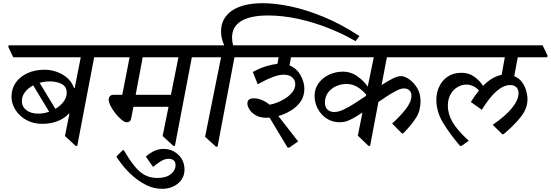

<svg xmlns="http://www.w3.org/2000/svg" viewBox="-20 -904 3451 1203"><path d="M245 -128Q188 -128 144.5 -152.5Q101 -177 76.5 -216Q52 -255 52 -298Q52 -348 78.5 -386Q105 -424 152 -445.5Q199 -467 258 -467Q320 -467 372.5 -436.5Q425 -406 444 -352H448L486 -545H63L32 -610L34 -620H658L689 -555L687 -545H570L464 10H454L387 -52L415 -192H411Q383 -161 339.5 -144.5Q296 -128 245 -128ZM220 -192Q254 -192 288 -204L188 -369Q157 -353 137 -327.5Q117 -302 117 -271Q117 -235 145.5 -213.5Q174 -192 220 -192ZM228 -385 327 -222Q358 -240 378 -266.5Q398 -293 398 -323Q398 -361 367 -377.5Q336 -394 291 -394Q259 -394 228 -385Z M692 -310H746L792 -545H665L634 -610L636 -620H1270L1301 -555L1299 -545H1182L1076 10H1066L999 -52L1036 -235H816L802 -163Q798 -138 774 -138Q761 -138 742 -153.5Q723 -169 704.5 -192Q686 -215 673.5 -239Q661 -263 661 -280Q661 -292 668.5 -301Q676 -310 692 -310ZM1098 -545H874L830 -310H1051Z M939 142 894 77Q921 53 948 41Q975 29 1006 29Q1041 29 1070.5 45.5Q1100 62 1118 91Q1136 120 1136 158Q1136 212 1095.5 245.5Q1055 279 995 279Q944 279 898.5 256.5Q853 234 815 201Q777 168 750 134Q723 100 709 77L749 37H756Q792 99 823.5 137.5Q855 176 889 193.5Q923 211 965 211Q1022 211 1051 186.5Q1080 162 1080 131Q1080 110 1068 100.5Q1056 91 1036 91Q1011 91 985 108Q959 125 939 142Z M1343 15H1333L1265 -47L1365 -545H1277L1246 -610L1248 -620H1385Q1365 -662 1365 -707Q1365 -790 1433 -837Q1501 -884 1627 -884Q1704 -884 1800 -864Q1896 -844 2006 -799Q2116 -754 2232 -678L2208 -646Q2129 -692 2036.5 -728.5Q1944 -765 1847.5 -786Q1751 -807 1659 -807Q1550 -807 1492 -772.5Q1434 -738 1434 -669Q1434 -658 1435.5 -646Q1437 -634 1441 -620H1537L1568 -555L1566 -545H1449Z M2506 -68H2498L2437 -130Q2487 -175 2522.5 -220.5Q2558 -266 2558 -305Q2558 -325 2545.5 -337.5Q2533 -350 2511 -350Q2492 -350 2464.5 -336Q2437 -322 2406.5 -302.5Q2376 -283 2351 -265L2299 10H2289L2222 -54L2251 -199Q2213 -174 2189 -161Q2165 -148 2147 -143Q2129 -138 2108 -138Q2062 -138 2026.5 -161.5Q1991 -185 1971 -223Q1951 -261 1951 -303Q1951 -348 1976 -382.5Q2001 -417 2041.5 -436Q2082 -455 2128 -455Q2179 -455 2220.5 -425Q2262 -395 2284 -361L2322 -545H1803L1794 -494Q1840 -475 1863.5 -432Q1887 -389 1887 -348Q1887 -300 1862.5 -266Q1838 -232 1800.5 -210Q1763 -188 1724 -177L1848 -18L1792 21H1782L1669 -167Q1659 -166 1650 -166Q1609 -166 1582 -182Q1555 -198 1542.5 -219Q1530 -240 1530 -255Q1530 -288 1569 -288Q1597 -288 1623 -276.5Q1649 -265 1669 -248Q1693 -252 1720.5 -263Q1748 -274 1773 -291Q1798 -308 1814 -329.5Q1830 -351 1830 -376Q1830 -402 1811 -419Q1792 -436 1758 -436Q1727 -436 1687 -420.5Q1647 -405 1595 -376L1564 -453Q1610 -478 1649.5 -489.5Q1689 -501 1718 -504L1726 -545H1547L1516 -610L1518 -620H2715L2746 -555L2744 -545H2404L2371 -371Q2406 -394 2438 -410.5Q2470 -427 2493 -427Q2515 -427 2543.5 -407.5Q2572 -388 2593.5 -353Q2615 -318 2615 -270Q2615 -212 2588 -168Q2561 -124 2506 -68ZM2273 -303 2274 -311Q2253 -338 2221 -358Q2189 -378 2150 -378Q2118 -378 2087 -364.5Q2056 -351 2036 -325Q2016 -299 2016 -261Q2016 -231 2033 -216.5Q2050 -202 2074 -202Q2099 -202 2131.5 -217Q2164 -232 2200.5 -255.5Q2237 -279 2273 -303Z M2872 10H2862Q2797 -67 2755.5 -135.5Q2714 -204 2714 -280Q2714 -323 2732 -361.5Q2750 -400 2785 -424Q2820 -448 2872 -448Q2916 -448 2950 -424.5Q2984 -401 3007 -366Q3034 -394 3063 -411.5Q3092 -429 3123 -435L3143 -545H2722L2691 -610L2693 -620H3380L3411 -555L3409 -545H3224L3202 -427Q3233 -414 3251 -389Q3269 -364 3277 -335.5Q3285 -307 3285 -283Q3285 -225 3244.5 -173Q3204 -121 3135 -63H3127L3067 -122Q3149 -178 3189 -228.5Q3229 -279 3229 -320Q3229 -343 3215.5 -357Q3202 -371 3176 -371Q3136 -371 3092 -333.5Q3048 -296 2999 -216L2930 -265Q2956 -306 2981 -337Q2965 -355 2944.5 -364.5Q2924 -374 2902 -374Q2873 -374 2846 -358Q2819 -342 2802.5 -312Q2786 -282 2786 -241Q2786 -191 2814.5 -140.5Q2843 -90 2917 -22Z"/></svg>

Font: Tiro Devanagari Marathi
Style: Italic
Weight: 400
Italic angle: -11°
Designer: Devanagari: John Hudson & Fiona Ross, assisted by Paul Hanslow. Latin: John Hudson with Paul Hanslow, assisted by Kaja S
Foundry: Tiro Typeworks Ltd.
Version: Version 1.52